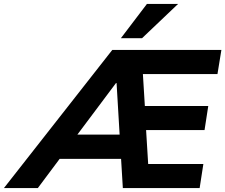

<svg xmlns="http://www.w3.org/2000/svg" viewBox="-104 -960 1150 980"><path d="M-84 0 469 -705H1026L1006 -582H574L623 -620L638 -376L586 -419H959L940 -296H594L639 -340L655 -79L604 -123H934L915 0H523L511 -199L553 -149H169L234 -194L89 0ZM488 -536 264 -237 260 -273H545L509 -232L491 -536ZM513 -765 646 -940H805L621 -765Z"/></svg>

Font: Nunito Sans 11pt ExtraBold
Style: Italic
Weight: 800
Italic angle: -9°
Version: Version 3.101;gftools[0.9.27]